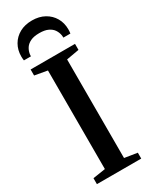

<svg xmlns="http://www.w3.org/2000/svg" viewBox="-248 -1027 847 1077"><g transform="rotate(-30 175.0 -489.0)"><path d="M113 -51V-689.5L31.5 -704V-743H319V-704L237 -689.5V-51L319 -38V0H32V-38.5ZM175 -977.5Q221 -977.5 255.2 -958.5Q289.5 -939.5 308.5 -906.8Q327.5 -874 327.5 -832.5Q327.5 -825 327 -819Q326.5 -813 325.5 -806H280Q280 -810 279.8 -814.5Q279.5 -819 278.5 -824Q275 -842.5 264 -858.8Q253 -875 231.5 -885.2Q210 -895.5 175 -895.5Q140 -895.5 118.5 -885.2Q97 -875 86 -858.8Q75 -842.5 71.5 -824Q70.5 -819 70.2 -814.5Q70 -810 70 -806H24.5Q23.5 -813 23 -819Q22.5 -825 22.5 -832.5Q22.5 -874 41.5 -907Q60.5 -940 94.8 -958.8Q129 -977.5 175 -977.5Z"/></g></svg>

Font: Merriweather 72pt SemiBold
Style: Regular
Weight: 600
Version: Version 2.100